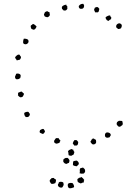

<svg xmlns="http://www.w3.org/2000/svg" viewBox="-20 -758 733 1022"><path d="M423.8 -737.3Q425.8 -733.4 427.2 -730Q428.7 -726.6 426.8 -721.7Q425.8 -714.8 418.9 -711.9Q406.2 -709 401.9 -715.3Q397.5 -721.7 400.4 -727.5Q410.2 -739.3 423.8 -737.3ZM333 -733.4Q333 -728.5 335 -727.1Q336.9 -725.6 338.9 -723.6Q336.9 -720.7 338.4 -717.3Q339.8 -713.9 337.9 -710.9Q336.9 -707 334.5 -706.1Q332 -705.1 331.1 -702.1Q328.1 -703.1 324.7 -702.1Q321.3 -701.2 317.4 -703.1Q315.4 -707 312.5 -708.5Q309.6 -710 309.6 -713.9Q307.6 -722.7 315.4 -727.5Q323.2 -732.4 333 -733.4ZM508.8 -710.9Q506.8 -705.1 506.3 -700.2Q505.9 -695.3 501 -692.4H486.3Q484.4 -695.3 483.9 -698.7Q483.4 -702.1 480.5 -704.1Q482.4 -713.9 484.4 -714.8Q486.3 -715.8 484.4 -717.8Q493.2 -718.8 493.7 -720.2Q494.1 -721.7 497.1 -720.7Q502 -719.7 504.4 -716.3Q506.8 -712.9 508.8 -710.9ZM228.5 -699.2Q233.4 -698.2 235.8 -695.8Q238.3 -693.4 243.2 -693.4Q245.1 -684.6 244.6 -683.1Q244.1 -681.6 246.1 -678.7Q242.2 -670.9 237.8 -668.5Q233.4 -666 231.4 -666L218.8 -669.9Q214.8 -676.8 214.4 -677.7Q213.9 -678.7 213.9 -680.7Q217.8 -691.4 218.8 -692.4Q224.6 -697.3 226.6 -696.3Q228.5 -695.3 228.5 -699.2ZM571.3 -656.2Q567.4 -654.3 563.5 -651.9Q559.6 -649.4 557.6 -646.5Q547.9 -650.4 547.9 -651.4Q544.9 -656.2 543 -659.7Q541 -663.1 543 -667Q556.6 -676.8 566.4 -675.8Q566.4 -670.9 568.8 -669.4Q571.3 -668 572.3 -666ZM607.4 -603.5Q606.4 -607.4 603 -608.9Q599.6 -610.4 598.6 -613.3Q596.7 -624 604.5 -629.9Q612.3 -635.7 620.1 -632.8Q626 -628.9 627.4 -626.5Q628.9 -624 627.9 -617.2Q627 -615.2 626 -611.8Q625 -608.4 622.1 -606.4Q616.2 -603.5 607.4 -603.5ZM174.8 -616.2Q172.9 -611.3 169.4 -606.4Q166 -601.6 160.2 -599.6Q151.4 -602.5 149.9 -603Q148.4 -603.5 146.5 -605.5Q140.6 -621.1 146 -623.5Q151.4 -626 155.3 -630.9Q167 -627 174.8 -616.2ZM129.9 -545.9Q134.8 -535.2 128.4 -528.3Q122.1 -521.5 114.3 -522.5Q103.5 -523.4 103 -532.2Q102.5 -541 106.4 -551.8Q111.3 -552.7 118.7 -551.3Q126 -549.8 129.9 -545.9ZM69.3 -436.5Q67.4 -441.4 64 -444.8Q60.5 -448.2 60.5 -454.1Q68.4 -462.9 69.3 -462.9Q70.3 -462.9 72.3 -464.8Q74.2 -466.8 76.2 -467.3Q78.1 -467.8 84 -466.8Q85.9 -462.9 87.9 -460.4Q89.8 -458 91.8 -455.1Q91.8 -450.2 89.8 -446.8Q87.9 -443.4 85.9 -440.4Q81.1 -438.5 77.6 -438.5Q74.2 -438.5 69.3 -436.5ZM87.9 -342.8Q81.1 -337.9 80.1 -337.4Q79.1 -336.9 77.1 -336.9Q66.4 -334 62.5 -339.8Q58.6 -345.7 60.5 -352.5Q65.4 -360.4 64.9 -362.3Q64.5 -364.3 66.4 -365.2Q75.2 -368.2 83.5 -364.3Q91.8 -360.4 89.8 -351.6ZM107.4 -259.8Q107.4 -253.9 105 -251Q102.5 -248 100.6 -243.2Q95.7 -241.2 92.8 -240.2Q89.8 -239.3 85.9 -241.2Q81.1 -243.2 75.2 -251Q77.1 -255.9 76.2 -258.3Q75.2 -260.7 77.1 -264.6Q87.9 -268.6 90.8 -270Q93.8 -271.5 96.7 -269.5Q99.6 -265.6 102.5 -263.7Q105.5 -261.7 107.4 -259.8ZM139.6 -151.4Q136.7 -131.8 117.2 -134.8Q111.3 -142.6 110.8 -143.6Q110.4 -144.5 110.4 -146.5Q108.4 -150.4 108.4 -151.9Q108.4 -153.3 110.4 -158.2Q123 -165 131.8 -162.1Q135.7 -154.3 139.6 -151.4ZM630.9 -113.3Q631.8 -108.4 633.3 -102.5Q634.8 -96.7 630.9 -91.8Q621.1 -85.9 621.6 -85.4Q622.1 -85 620.1 -84Q611.3 -81.1 605.5 -89.8Q601.6 -92.8 601.1 -97.2Q600.6 -101.6 601.6 -103.5Q602.5 -108.4 606 -110.4Q609.4 -112.3 613.3 -115.2Q618.2 -114.3 622.1 -114.7Q626 -115.2 630.9 -113.3ZM219.7 -58.6Q217.8 -53.7 215.3 -50.3Q212.9 -46.9 208 -44.9Q193.4 -49.8 191.4 -53.7Q189.5 -57.6 193.4 -65.4Q209 -75.2 212.9 -70.3Q216.8 -65.4 219.7 -58.6ZM563.5 -27.3Q558.6 -26.4 555.2 -25.4Q551.8 -24.4 547.9 -25.4Q539.1 -27.3 538.6 -37.1Q538.1 -46.9 544.9 -51.8Q550.8 -54.7 559.1 -51.8Q567.4 -48.8 569.3 -42Q570.3 -37.1 567.9 -34.7Q565.4 -32.2 563.5 -27.3ZM301.8 -9.8Q300.8 -5.9 298.8 -4.4Q296.9 -2.9 297.9 1Q291 4.9 281.2 6.8Q264.6 3.9 268.6 -9.8Q275.4 -19.5 276.4 -21Q277.3 -22.5 279.3 -23.4Q282.2 -21.5 285.2 -22.5Q288.1 -23.4 292 -22.5Q293.9 -17.6 296.9 -14.6Q299.8 -11.7 301.8 -9.8ZM490.2 -14.6Q491.2 -9.8 491.7 -5.9Q492.2 -2 491.2 3.9Q482.4 10.7 480.5 10.7Q472.7 11.7 468.8 7.3Q464.8 2.9 461.9 -2Q460.9 -6.8 463.9 -7.8Q466.8 -8.8 465.8 -13.7Q468.8 -14.6 470.7 -17.1Q472.7 -19.5 474.6 -21.5Q482.4 -19.5 483.9 -17.1Q485.4 -14.6 490.2 -14.6ZM389.6 16.6Q384.8 15.6 382.3 16.6Q379.9 17.6 377 17.6Q372.1 12.7 370.6 10.3Q369.1 7.8 367.2 4.9Q370.1 -5.9 377 -12.7Q388.7 -11.7 388.7 -11.7Q395.5 -2 396.5 -2Q394.5 8.8 395.5 9.3Q396.5 9.8 394.5 9.8ZM347.7 108.4Q340.8 110.4 336.4 113.3Q332 116.2 324.2 111.3Q317.4 105.5 317.4 102.5Q317.4 99.6 315.4 99.6Q317.4 97.7 317.4 94.2Q317.4 90.8 318.4 88.9Q330.1 81.1 333.5 82.5Q336.9 84 339.8 82Q347.7 89.8 347.7 91.3Q347.7 92.8 349.6 94.7Q349.6 99.6 349.6 100.6Q349.6 101.6 347.7 105.5ZM388.7 127Q377.9 127 368.2 121.1Q368.2 111.3 368.7 107.9Q369.1 104.5 371.1 99.6Q373 98.6 376.5 98.6Q379.9 98.6 381.8 97.7Q387.7 94.7 394 101.1Q400.4 107.4 399.4 115.2Q397.5 119.1 394 121.6Q390.6 124 388.7 127ZM407.2 137.7Q419.9 133.8 421.9 133.8Q427.7 139.6 429.7 141.1Q431.6 142.6 432.6 147.5Q433.6 149.4 433.1 151.9Q432.6 154.3 432.6 158.2Q429.7 160.2 428.7 162.6Q427.7 165 423.8 166Q418.9 167 413.6 166.5Q408.2 166 403.3 164.1Q406.2 158.2 404.8 151.4Q403.3 144.5 407.2 137.7ZM252 219.7Q249 215.8 246.1 210.4Q243.2 205.1 245.1 201.2Q248 195.3 251 194.8Q253.9 194.3 252.9 190.4Q256.8 190.4 259.8 189.5Q262.7 188.5 266.6 189.5Q268.6 193.4 272.5 194.8Q276.4 196.3 278.3 199.2Q278.3 204.1 277.3 208Q276.4 211.9 274.4 216.8Q269.5 218.8 264.2 220.2Q258.8 221.7 252 219.7ZM391.6 199.2Q391.6 194.3 395 192.9Q398.4 191.4 400.4 188.5Q409.2 188.5 412.1 183.6L420.9 190.4L428.7 200.2Q425.8 202.1 426.3 206.5Q426.8 210.9 424.8 213.9Q419.9 212.9 416 215.8Q412.1 218.8 407.2 217.8Q401.4 213.9 397.9 212.9Q394.5 211.9 393.6 209ZM293 212.9Q297.9 209 304.7 209.5Q311.5 210 316.4 212.9Q317.4 216.8 318.4 220.2Q319.3 223.6 318.4 227.5Q313.5 238.3 310.5 240.2Q302.7 242.2 295.9 238.3Q289.1 234.4 288.1 226.6Q288.1 222.7 290.5 220.2Q293 217.8 293 212.9ZM341.8 220.7Q350.6 212.9 366.2 216.8Q370.1 219.7 373.5 230Q377 240.2 367.2 241.2Q348.6 248 343.8 239.7Q338.9 231.4 341.8 220.7ZM362.3 35.2Q367.2 40 372.1 40Q369.1 42 371.6 45.4Q374 48.8 376 50.8Q374 60.5 372.1 62.5Q370.1 64.5 371.1 66.4Q367.2 66.4 364.3 68.4Q361.3 70.3 359.4 71.3Q354.5 71.3 351.6 70.3Q348.6 69.3 345.7 68.4Q343.8 60.5 344.2 57.6Q344.7 54.7 341.8 48.8Q342.8 43.9 348.6 40.5Q354.5 37.1 362.3 35.2Z"/></svg>

Font: Codystar
Style: Light
Weight: 300
Version: Version 1.000